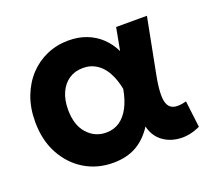

<svg xmlns="http://www.w3.org/2000/svg" viewBox="-96 -646 877 788"><g transform="rotate(-20 342.0 -252.5)"><path d="M274 15Q205.5 15 150.2 -18.2Q95 -51.5 62.2 -111.8Q29.5 -172 29.5 -252.5Q29.5 -313 48.2 -362.2Q67 -411.5 100 -446.8Q133 -482 176.8 -501Q220.5 -520 272 -520Q315 -520 350.5 -506.2Q386 -492.5 412.8 -467Q439.5 -441.5 456.5 -406.5L475 -505H609.5L562 -260Q553 -212.5 552.8 -181.5Q552.5 -150.5 561.8 -134.5Q571 -118.5 590.5 -115.2Q610 -112 640 -120L654 -4Q608 17.5 564.5 14.2Q521 11 489.8 -13.2Q458.5 -37.5 448.5 -80Q418.5 -33 376 -9Q333.5 15 274 15ZM289.5 -111.5Q323.5 -111.5 348.8 -129Q374 -146.5 390.8 -178.8Q407.5 -211 415.5 -256Q412.5 -273 406.5 -291.8Q400.5 -310.5 390.8 -328.8Q381 -347 366.8 -361.5Q352.5 -376 333.2 -384.8Q314 -393.5 288.5 -393.5Q254 -393.5 228.2 -376.5Q202.5 -359.5 188 -328Q173.5 -296.5 173.5 -253Q173.5 -186 206.8 -148.8Q240 -111.5 289.5 -111.5Z"/></g></svg>

Font: Geologica Cursive SemiBold
Style: Regular
Weight: 600
Designer: Sindre Bremnes, Frode Helland
Foundry: Monokrom Skriftforlag AS
Version: Version 1.010;gftools[0.9.28]